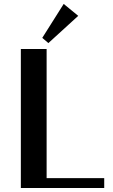

<svg xmlns="http://www.w3.org/2000/svg" viewBox="-20 -947 569 967"><path d="M85 0ZM300.8 -927.2 374 -867.2 223.6 -730 192.9 -756.3ZM214.8 -49.8H504.9V0H85V-700.2H214.8Z"/></svg>

Font: Pfennig
Style: Bold
Weight: 700
Version: Version 20120410 ; ttfautohint (v0.8)